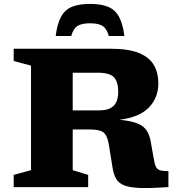

<svg xmlns="http://www.w3.org/2000/svg" viewBox="-20 -956 914 981"><path d="M50 -644.5V-707H545.5Q636.5 -707 689.8 -685.2Q743 -663.5 766 -623.8Q789 -584 789 -530Q789 -456.5 740.5 -406.5Q692 -356.5 589.5 -344Q651.5 -338.5 685 -324Q718.5 -309.5 732.8 -283.8Q747 -258 752.5 -219L765 -148.5Q769.5 -118.5 776.5 -104.2Q783.5 -90 798.2 -85.8Q813 -81.5 840.5 -81.5V0Q754.5 6 700.8 4.5Q647 3 617.2 -8Q587.5 -19 574 -41.5Q560.5 -64 555 -100L537.5 -209Q532 -244 522.5 -262.5Q513 -281 492.5 -287.8Q472 -294.5 433.5 -294.5H351.5V-86.5L430.5 -62.5V0H50V-62.5L138.5 -86.5V-620.5ZM486.5 -392Q535.5 -392 559.8 -414.5Q584 -437 584 -488Q584 -537.5 562.2 -561Q540.5 -584.5 480 -584.5H351.5V-392ZM440 -837Q396 -837 375 -822.8Q354 -808.5 344 -772H264.5Q272.5 -836 292.8 -871.8Q313 -907.5 349 -921.8Q385 -936 440 -936Q495 -936 531 -921.8Q567 -907.5 587.2 -871.8Q607.5 -836 615.5 -772H536Q526 -808.5 505 -822.8Q484 -837 440 -837Z"/></svg>

Font: Newsreader Caption
Style: Bold
Weight: 700
Designer: Hugues Gentile
Foundry: Production Type
Version: Version 1.001